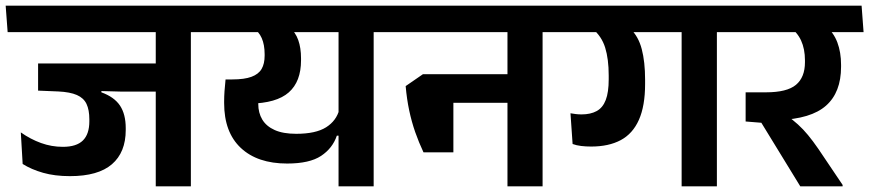

<svg xmlns="http://www.w3.org/2000/svg" viewBox="-42 -658 3070 678"><path d="M632 -577H508V0H632ZM470 -544.5H729L722.5 -638H463ZM679 -544.5 672.5 -638H-22L-15 -544.5ZM548.5 -434H92.5V-338H258.5L387.5 -334.5H548.5ZM316 -366.5H92.5V-338L164.5 -335Q205.5 -333 229.5 -322.5Q253.5 -312 263.5 -291Q273.5 -270 273.5 -236.5V-229.5Q273.5 -184.5 250.8 -162Q228 -139.5 180 -139.5Q140 -139.5 102.8 -153Q65.5 -166.5 31.5 -190.5L38 -79Q69 -59.5 110.2 -47.8Q151.5 -36 205 -36Q304.5 -36 353.2 -78Q402 -120 402 -199V-205.5Q402 -254.5 381.8 -285Q361.5 -315.5 316 -332Z M1277.5 -577H1153.5V0H1277.5ZM1115 -544.5H1374.5L1367.5 -638H1108ZM684.5 -638 691.5 -544.5H1327.5L1320 -638ZM979.5 -563H848Q872 -547 882.2 -523.5Q892.5 -500 892.5 -466.5V-461.5Q892.5 -433 881.8 -414.5Q871 -396 846 -386.8Q821 -377.5 778.5 -377.5H754.5L793.5 -290.5L839.5 -292Q934.5 -293.5 977.8 -331.8Q1021 -370 1021 -445V-452Q1021 -489 1011.2 -516.5Q1001.5 -544 979.5 -563ZM749.5 -299.5V-294Q749.5 -191 808.2 -135.8Q867 -80.5 972 -80.5Q1051 -80.5 1091.8 -107.5Q1132.5 -134.5 1147.5 -179H1160L1156.5 -272Q1146 -231.5 1109.5 -208.5Q1073 -185.5 1004 -185.5Q957.5 -185.5 928 -198.8Q898.5 -212 884.2 -235.8Q870 -259.5 870 -291V-349L754.5 -377.5Q752 -354.5 750.8 -336Q749.5 -317.5 749.5 -299.5Z M1874 -577H1750V0H1874ZM1712 -544.5H1971.5L1964.5 -638H1705ZM1921.5 -544.5 1914.5 -638H1329L1336 -544.5ZM1799.5 -396H1513.5V-295H1799.5ZM1453.5 -120H1559V-396H1451.5L1390.5 -354Q1394.5 -308 1403 -268Q1411.5 -228 1424.2 -191.5Q1437 -155 1453.5 -120Z M2489.5 -577H2365V0H2489.5ZM2327 -544.5H2586.5L2579.5 -638H2320ZM1934 -544.5H2550L2543 -638H1927.5ZM2183.5 -557H2050Q2082.5 -530 2095 -489.8Q2107.5 -449.5 2107.5 -391.5V-378Q2107.5 -332 2097 -304.8Q2086.5 -277.5 2065 -265.8Q2043.5 -254 2011.5 -254Q2001 -254 1991.2 -255.2Q1981.5 -256.5 1972.5 -258L1980 -149.5Q1993.5 -144.5 2010.2 -142.5Q2027 -140.5 2045.5 -140.5Q2107.5 -140.5 2150 -163.2Q2192.5 -186 2214.2 -235Q2236 -284 2236 -361.5V-376.5Q2236 -439.5 2224.2 -484.5Q2212.5 -529.5 2183.5 -557Z M3007.5 -544.5 3000.5 -638H2542L2548.5 -544.5ZM2933.5 0V-5L2848 -132Q2828 -161 2811.2 -181.2Q2794.5 -201.5 2775.8 -218.5Q2757 -235.5 2731 -254.5V-289L2591 -332V-229L2646.5 -224.5L2784 0ZM2873.5 -566.5H2742.5Q2773 -545 2786.8 -515Q2800.5 -485 2800.5 -445V-438.5Q2800.5 -385 2768.8 -358.5Q2737 -332 2663 -332H2591L2660 -233L2706.5 -234Q2822 -238 2875 -285Q2928 -332 2928 -422V-429Q2928 -473.5 2914.8 -508.5Q2901.5 -543.5 2873.5 -566.5Z"/></svg>

Font: Anek Devanagari Medium SemiBold
Style: Regular
Weight: 600
Version: Version 1.003